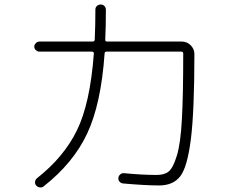

<svg xmlns="http://www.w3.org/2000/svg" viewBox="-20 -820 1040 856"><path d="M156.2 -589.8Q147.5 -589.8 140.1 -596.2Q132.8 -602.5 132.8 -611.8Q132.8 -621.1 140.1 -627.9Q147.5 -634.8 156.2 -634.8H392.6Q401.4 -634.8 402.3 -642.6Q405.3 -706.1 405.3 -777.3Q405.3 -787.1 412.1 -793.5Q418.9 -799.8 429.2 -799.8Q439.5 -799.8 445.8 -793Q452.1 -786.1 452.1 -776.4Q452.1 -704.1 449.2 -642.6Q449.2 -634.8 457 -634.8H790Q813.5 -634.8 830.1 -618.2Q846.7 -601.6 846.7 -579.1Q846.7 -326.2 831.1 -200.7Q815.4 -75.2 783.7 -34.2Q752 6.8 689.5 6.8Q628.9 6.8 529.3 -2Q519.5 -2.9 513.2 -9.8Q506.8 -16.6 507.8 -27.3Q508.8 -36.1 516.1 -42.5Q523.4 -48.8 532.2 -47.9Q615.2 -40 678.7 -40Q713.9 -40 732.9 -56.2Q752 -72.3 768.6 -126.5Q785.2 -180.7 791 -289.1Q796.9 -397.5 796.9 -578.1V-581.1Q796.9 -589.8 788.1 -589.8H455.1Q446.3 -589.8 446.3 -581.1Q430.7 -357.4 369.1 -225.6Q307.6 -93.8 174.8 10.7Q168 16.6 158.2 15.6Q148.4 14.6 142.1 7.8Q135.7 1 136.2 -8.3Q136.7 -17.6 143.6 -24.4Q264.6 -119.1 323.2 -239.3Q381.8 -359.4 398.4 -581.1Q398.4 -589.8 389.6 -589.8Z"/></svg>

Font: Rounded Mgen+ 1mn light
Style: Regular
Weight: 200
Designer: [Source Han Sans]
Ryoko NISHIZUKA  (kana & ideographs); Paul D. Hunt (Latin, Greek & Cyrillic); Wenlong ZHANG  (bopomofo
Version: Version 1.059.20150602